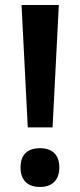

<svg xmlns="http://www.w3.org/2000/svg" viewBox="-20 -734 320 767"><path d="M190 -225 215 -714H66L91 -225ZM62 -65C62 -9 96 13 140 13C182 13 217 -9 217 -65C217 -122 182 -142 140 -142C96 -142 62 -122 62 -65Z"/></svg>

Font: Noto Sans Balinese SemiBold
Style: Regular
Weight: 600
Designer: Aditya Bayu, David Williams
Foundry: David Williams
Version: Version 2.005